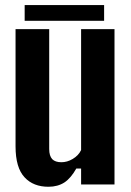

<svg xmlns="http://www.w3.org/2000/svg" viewBox="-20 -712 506 741"><path d="M167 8.8C191.4 8.8 211.9 2.9 228.5 -7.8C245.1 -18.6 260.7 -37.1 274.4 -61.5H293V0H421.9V-599.6H293V-132.8C286.1 -118.2 275.4 -107.4 260.7 -98.6C246.1 -89.8 231.4 -85.9 216.8 -85.9C201.2 -85.9 189.5 -89.8 181.6 -97.7C173.8 -106.4 169.9 -119.1 169.9 -136.7V-599.6H40V-147.5C40 -91.8 51.8 -51.8 75.2 -27.3C97.7 -2.9 128.9 8.8 167 8.8ZM75.2 -692.4V-631.8H381.8V-692.4H75.2Z"/></svg>

Font: Yellow Ladder Regular
Style: Regular
Weight: 400
Designer: Zima Creative
Version: Version 2.002